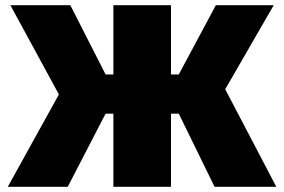

<svg xmlns="http://www.w3.org/2000/svg" viewBox="-20 -720 1095 740"><path d="M10 0 207 -356 20 -700H251L387 -433H417V-700H639V-433H669L812 -700H1035L848 -376L1045 0H807L669 -282H639V0H417V-282H387L241 0Z"/></svg>

Font: Golos Text ExtraBold
Style: Regular
Weight: 800
Designer: A.Korolkova, Vitaly Kuzmin
Foundry: ParaType Ltd
Version: Version 2.004